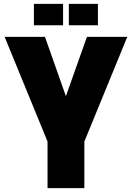

<svg xmlns="http://www.w3.org/2000/svg" viewBox="-20 -970 680 990"><path d="M415 -240.2V0H225.1V-240.2L3.9 -779.8H211.9L319.8 -474.1L428.2 -779.8H636.2ZM484.9 -950.2V-839.8H335V-950.2ZM305.2 -950.2V-839.8H154.8V-950.2Z"/></svg>

Font: Cooper Hewitt
Style: Heavy
Weight: 713
Designer: Village Type and Design LLC
Foundry: Cooper Hewitt Smithsonian Design Museum
Version: 1.000